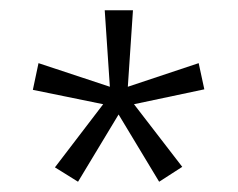

<svg xmlns="http://www.w3.org/2000/svg" viewBox="-20 -780 463 374"><path d="M239 -760H184L194 -611L55 -657L44 -605L181 -577L87 -454L132 -426L211 -557L290 -426L335 -455L241 -577L378 -606L367 -657L229 -611Z"/></svg>

Font: Noto Sans Arabic Cond Light
Style: Regular
Weight: 300
Width: 3
Designer: Monotype Design Team, Nadine Chahine, Nizar Qandah and Khaled Hosny
Foundry: Monotype Imaging Inc.
Version: Version 2.012